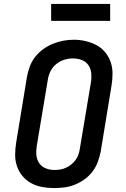

<svg xmlns="http://www.w3.org/2000/svg" viewBox="-20 -948 640 976"><path d="M255 8Q224 8 194 2.5Q164 -3 138.5 -17Q113 -31 94.5 -53Q76 -75 66.5 -102.5Q57 -130 57 -160.5Q57 -191 62 -222L117 -557Q122 -584 131.5 -610Q141 -636 158.5 -658.5Q176 -681 199.5 -698Q223 -715 249 -725.5Q275 -736 301.5 -741Q328 -746 355 -746Q386 -746 415.5 -739Q445 -732 470.5 -718.5Q496 -705 514.5 -682.5Q533 -660 542.5 -632.5Q552 -605 552 -574.5Q552 -544 547 -513L492 -178Q487 -152 477.5 -126Q468 -100 451 -77Q434 -54 410.5 -37Q387 -20 361 -9.5Q335 1 308 4.5Q281 8 255 8ZM256 -84Q272 -84 287 -86.5Q302 -89 316 -95.5Q330 -102 343 -112.5Q356 -123 365 -136Q374 -149 379 -163.5Q384 -178 386 -193L442 -528Q446 -551 444 -574.5Q442 -598 429.5 -616.5Q417 -635 395.5 -643Q374 -651 351 -651Q328 -651 306 -644Q284 -637 265.5 -622Q247 -607 236.5 -585.5Q226 -564 223 -542L167 -207Q163 -184 165 -160.5Q167 -137 179 -119Q191 -101 212 -92.5Q233 -84 256 -84ZM540 -842H240V-928H540Z"/></svg>

Font: Iosevka Slab SmBdExObl
Style: Regular
Weight: 600
Width: 7
Italic angle: -9°
Monospace: yes
Designer: Belleve Invis
Foundry: Belleve Invis
Version: Version 11.1.0; ttfautohint (v1.8.3)